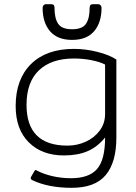

<svg xmlns="http://www.w3.org/2000/svg" viewBox="-20 -729 652 919"><path d="M184 -691Q184 -699 188.5 -704Q193 -709 200 -709H224Q234 -709 237.5 -704.5Q241 -700 241 -690Q241 -641 258.5 -615Q276 -589 325 -589Q374 -589 391.5 -615Q409 -641 409 -690Q409 -700 412.5 -704.5Q416 -709 426 -709H450Q457 -709 461.5 -704Q466 -699 466 -691Q466 -621 430.5 -579.5Q395 -538 325 -538Q255 -538 219.5 -579.5Q184 -621 184 -691ZM134 133Q123 127 129 117L144 91Q147 85 151 85Q154 85 158 88Q188 104 230.5 114Q273 124 320 124Q406 124 444.5 80Q483 36 483 -71Q447 -26 399.5 -5.5Q352 15 286 15Q181 15 118 -47.5Q55 -110 55 -221Q55 -350 128.5 -422.5Q202 -495 334 -495Q390 -495 447 -480.5Q504 -466 537 -444V-71Q537 48 486 109Q435 170 323 170Q211 170 134 133ZM483 -184V-420Q458 -433 417.5 -441Q377 -449 334 -449Q226 -449 166.5 -392.5Q107 -336 107 -227Q107 -32 303 -32Q349 -32 390 -50.5Q431 -69 457 -103.5Q483 -138 483 -184Z"/></svg>

Font: Mitr ExtraLight
Style: Regular
Weight: 275
Designer: Thanarat Vachiruckul
Foundry: Cadson Demak Co.,Ltd.
Version: Version 1.001